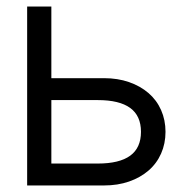

<svg xmlns="http://www.w3.org/2000/svg" viewBox="-20 -567 549 587"><path d="M137 -67V-261H279Q345 -261 378 -237Q411 -213 411 -164Q411 -115 378 -91Q345 -67 279 -67ZM63 0H298Q340 0 374.5 -12Q409 -24 434 -45.5Q459 -67 472.5 -97.5Q486 -128 486 -164Q486 -200 472.5 -230.5Q459 -261 434 -282.5Q409 -304 374.5 -316Q340 -328 298 -328H137V-547H63Z"/></svg>

Font: Involve
Style: Regular
Weight: 400
Designer: Stefan Peev
Foundry: Context Ltd.
Version: Version 1.001